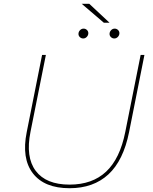

<svg xmlns="http://www.w3.org/2000/svg" viewBox="-20 -990 808 1013"><path d="M347 3Q214 3 153.5 -75.5Q93 -154 121 -293L202 -700H222L141 -295Q114 -161 168.5 -88.5Q223 -16 347 -16Q467 -16 540 -84.5Q613 -153 641 -294L722 -700H742L661 -293Q631 -143 552 -70Q473 3 347 3ZM419 -787Q409 -787 401.5 -794Q394 -801 394 -811Q394 -822 402 -830.5Q410 -839 421 -839Q431 -839 438.5 -832Q446 -825 446 -815Q446 -804 438 -795.5Q430 -787 419 -787ZM583 -787Q573 -787 565.5 -794Q558 -801 558 -811Q558 -822 566 -830.5Q574 -839 585 -839Q595 -839 602.5 -832Q610 -825 610 -815Q610 -804 602 -795.5Q594 -787 583 -787ZM528 -870 411 -970H451L558 -870Z"/></svg>

Font: Montserrat Thin
Style: Italic
Weight: 100
Italic angle: -11.3°
Designer: Julieta Ulanovsky
Foundry: Julieta Ulanovsky
Version: Version 9.000; ttfautohint (v1.8.4.7-5d5b)